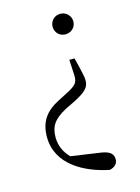

<svg xmlns="http://www.w3.org/2000/svg" viewBox="-115 -587 645 886"><g transform="rotate(-15 207.5 -144.5)"><path d="M262 -522C233 -522 213 -499 213 -473C213 -446 233 -424 262 -424C291 -424 312 -446 312 -473C312 -499 291 -522 262 -522ZM56 12C56 144 182 210 298 233C321 227 336 215 336 192C336 170 324 153 282 146L137 125C109 96 95 64 94 25C94 -28 113 -58 173 -91L216 -112C276 -142 296 -161 296 -195C296 -212 291 -229 283 -266L273 -306H248L252 -230C253 -194 241 -183 192 -158L155 -139C89 -106 56 -62 56 12Z"/></g></svg>

Font: Noto Serif CJK HK ExtraLight
Style: Regular
Weight: 200
Designer: Ryoko NISHIZUKA 西塚涼子 (kana & ideographs); Frank Grießhammer (Latin, Greek & Cyrillic); Wenlong ZHANG 张文龙 (bopomofo); San
Foundry: Adobe
Version: Version 2.001;hotconv 1.1.0;makeotfexe 2.6.0